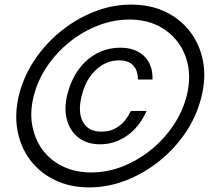

<svg xmlns="http://www.w3.org/2000/svg" viewBox="-20 -705 940 835"><path d="M368.3 110Q285 110 219.2 78.3Q153.3 46.7 111.2 -9.2Q69.2 -65 55.8 -138.3Q42.5 -211.7 63.3 -295Q84.2 -375.8 132.1 -446.7Q180 -517.5 246.7 -570.8Q313.3 -624.2 391.2 -654.6Q469.2 -685 550 -685Q634.2 -685 700 -653.3Q765.8 -621.7 807.9 -565.8Q850 -510 863.3 -436.7Q876.7 -363.3 855 -280Q835 -199.2 787.1 -128.3Q739.2 -57.5 672.5 -4.2Q605.8 49.2 527.5 79.6Q449.2 110 368.3 110ZM376.7 45Q445.8 45 512.1 19.2Q578.3 -6.7 635.4 -52.5Q692.5 -98.3 733.3 -158.8Q774.2 -219.2 791.7 -287.5Q809.2 -356.7 798.3 -416.7Q787.5 -476.7 752.9 -522.5Q718.3 -568.3 665 -594.2Q611.7 -620 542.5 -620Q474.2 -620 407.1 -594.2Q340 -568.3 282.9 -522.5Q225.8 -476.7 185 -416.7Q144.2 -356.7 126.7 -287.5Q109.2 -219.2 120.4 -158.8Q131.7 -98.3 165.8 -52.5Q200 -6.7 254.2 19.2Q308.3 45 376.7 45ZM415 -77.5Q359.2 -77.5 321.7 -106.2Q284.2 -135 270.8 -184.6Q257.5 -234.2 273.3 -295.8Q289.2 -357.5 322.1 -402.9Q355 -448.3 401.7 -472.9Q448.3 -497.5 503.3 -497.5Q570 -497.5 607.5 -460.4Q645 -423.3 643.3 -359.2H580Q579.2 -400.8 558.3 -421.7Q537.5 -442.5 498.3 -442.5Q440.8 -442.5 396.7 -400.8Q352.5 -359.2 335 -287.5Q317.5 -216.7 340.8 -174.6Q364.2 -132.5 420.8 -132.5Q505.8 -132.5 549.2 -222.5H617.5Q586.7 -153.3 533.3 -115.4Q480 -77.5 415 -77.5Z"/></svg>

Font: Funnel Sans Light Light
Style: Italic
Weight: 300
Italic angle: -14.036°
Version: Version 1.000